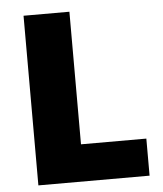

<svg xmlns="http://www.w3.org/2000/svg" viewBox="-52 -760 685 805"><g transform="rotate(-5 291.0 -357.0)"><path d="M77 0V-714H270V-156H545V0Z"/></g></svg>

Font: Noto Sans Devanagari Black
Style: Regular
Weight: 900
Version: Version 2.003